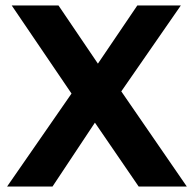

<svg xmlns="http://www.w3.org/2000/svg" viewBox="-20 -686 713 706"><path d="M6 0 243 -342 23 -666H195L340 -452L485 -666H645L426 -350L667 0H490L329 -235L173 0Z"/></svg>

Font: Secular One
Style: Regular
Weight: 400
Designer: Michal Sahar
Foundry: Hagilda
Version: Version 1.002; ttfautohint (v1.8.4.7-5d5b);gftools[0.9.29]